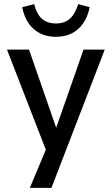

<svg xmlns="http://www.w3.org/2000/svg" viewBox="-20 -733 543 933"><path d="M125 180 216 -37V29L14 -492H121L260 -92H246L386 -492H489L230 180ZM251 -554Q209 -554 175.5 -570.5Q142 -587 119.5 -619Q97 -651 88 -698L146 -713Q158 -665 183.5 -642Q209 -619 252 -619Q294 -619 319.5 -642Q345 -665 360 -713L416 -698Q406 -650 383 -618Q360 -586 327 -570Q294 -554 251 -554Z"/></svg>

Font: Nunito Sans 10pt SemiCondensed SemiBold
Style: Regular
Weight: 600
Width: 4
Designer: Vernon Adams
Foundry: Vernon Adams
Version: Version 3.101;gftools[0.9.27]